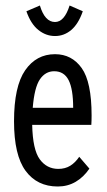

<svg xmlns="http://www.w3.org/2000/svg" viewBox="-20 -668 390 698"><path d="M190 10Q115 10 73 -47Q31 -104 31 -227Q31 -354 71.5 -412.5Q112 -471 180 -471Q241 -471 277 -420.5Q313 -370 313 -248Q313 -229 312 -214H97Q99 -124 124.5 -89Q150 -54 192 -54Q217 -54 235.5 -65.5Q254 -77 268 -98L305 -55Q284 -24 255 -7Q226 10 190 10ZM99 -276H246Q246 -344 229.5 -376.5Q213 -409 177 -409Q145 -409 125 -379.5Q105 -350 99 -276ZM233 -648 281 -627Q265 -581 239 -559Q213 -537 180 -537Q147 -537 119.5 -559Q92 -581 76 -627L125 -648Q143 -588 180 -588Q214 -588 233 -648Z"/></svg>

Font: Inconsolata ExtraCondensed Medium
Style: Regular
Weight: 500
Width: 2
Monospace: yes
Designer: Raph Levien, Cyreal, Brenton Simpson
Foundry: Raph Levien, Cyreal, Google
Version: Version 3.001; ttfautohint (v1.8.2.53-6de2)